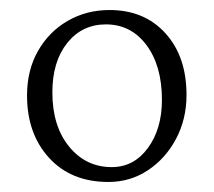

<svg xmlns="http://www.w3.org/2000/svg" viewBox="-20 -359 429 385"><path d="M197.3 5.9Q122.6 5.9 78.4 -42.5Q34.2 -90.8 34.2 -167.5Q34.2 -218.3 56.2 -256.8Q78.1 -295.4 115.7 -317.1Q153.3 -338.9 199.7 -338.9Q269.5 -338.9 311.8 -292.2Q354 -245.6 354 -168.5Q354 -120.1 333 -80.6Q312 -41 276.6 -17.6Q241.2 5.9 197.3 5.9ZM204.1 -23.9Q248.5 -23.9 276.6 -62.3Q304.7 -100.6 304.7 -158.7Q304.7 -227.1 273.7 -268.6Q242.7 -310.1 192.4 -310.1Q144.5 -310.1 114.7 -272.7Q85 -235.4 85 -173.8Q85 -106 118.7 -64.9Q152.3 -23.9 204.1 -23.9Z"/></svg>

Font: Lateef ExtraLight
Style: Regular
Weight: 200
Designer: SIL International
Foundry: SIL International
Version: Version 4.200